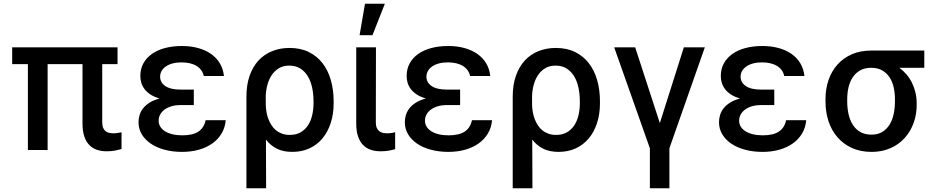

<svg xmlns="http://www.w3.org/2000/svg" viewBox="-20 -797 4990 1020"><path d="M44.7 -456.3V-545.5H604.4V-456.3H523.1V-147Q523.1 -128.9 528.1 -117.5Q533 -106.2 541.2 -99.8Q549.4 -93.4 560.2 -91.1Q571 -88.8 583.1 -88.8Q595.2 -88.8 606.9 -90.7Q618.6 -92.7 625.7 -94.5V-5.3Q612.2 -1.4 592.7 2.7Q573.2 6.7 547.2 6.7Q518.5 6.7 494.9 -1.2Q471.2 -9.2 454.2 -26.8Q437.1 -44.4 427.7 -72.4Q418.3 -100.5 418.3 -141V-456.3H233V0H128.2V-456.3Z M715.9 -148.1Q715.9 -166.5 721.4 -185.4Q726.9 -204.2 739.9 -221.1Q752.8 -237.9 774.3 -251.6Q795.8 -265.3 827.8 -273.8Q798.3 -282.3 778.6 -295.5Q758.9 -308.6 747.2 -324.6Q735.4 -340.6 730.5 -358.1Q725.5 -375.7 725.5 -393.1Q725.5 -431.1 741.8 -460.6Q758.2 -490.1 787.3 -510.7Q816.4 -531.2 856.9 -541.9Q897.4 -552.6 946.4 -552.6Q993.6 -552.6 1032.8 -541.7Q1072.1 -530.9 1101.2 -510.5Q1130.3 -490.1 1148.1 -460.4Q1165.8 -430.8 1169.7 -393.1H1062.5Q1055.4 -427.2 1024.7 -446.4Q994 -465.6 943.9 -465.6Q917.6 -465.6 896.7 -459.9Q875.7 -454.2 861 -443.9Q846.2 -433.6 838.4 -419.7Q830.6 -405.9 830.6 -389.2Q831 -358.3 858.5 -339.7Q886 -321 940.3 -321H1009.6V-239H940.3Q914.4 -239 892.9 -233Q871.4 -226.9 855.8 -215.9Q840.2 -204.9 831.5 -189.5Q822.8 -174 822.8 -155.5Q822.8 -138.5 831.5 -124.3Q840.2 -110.1 856.4 -99.8Q872.5 -89.5 895.8 -83.8Q919 -78.1 947.8 -78.1Q1004.3 -78.1 1034.1 -98Q1063.9 -117.9 1072.4 -158.4H1179.3Q1175.8 -119 1157.1 -87.7Q1138.5 -56.5 1107.8 -34.8Q1077.1 -13.1 1036.2 -1.6Q995.4 9.9 947.4 9.9Q898.1 9.9 855.6 -1.2Q813.2 -12.4 782.1 -33.2Q751.1 -54 733.5 -83.1Q715.9 -112.2 715.9 -148.1Z M1289.1 -282.7Q1289.1 -346.2 1306.1 -394.7Q1323.2 -443.2 1353.5 -475.9Q1383.9 -508.5 1426 -525.4Q1468 -542.3 1518.1 -542.3Q1576.3 -542.3 1620.2 -520.8Q1664.1 -499.3 1693.5 -461.1Q1723 -422.9 1737.7 -371.1Q1752.5 -319.2 1752.5 -258.5V-248.6Q1752.5 -191.8 1737.2 -144.2Q1721.9 -96.6 1693.5 -62.3Q1665.1 -28.1 1624.5 -9.1Q1583.8 9.9 1532.7 9.9Q1484.7 9.9 1450.8 -7.1Q1416.9 -24.1 1392.8 -55.4L1393.8 203.1H1289.1ZM1392 -236.5Q1392.8 -219.8 1395.8 -201.7Q1398.8 -183.6 1405.2 -166.2Q1411.6 -148.8 1421.3 -133.2Q1431.1 -117.5 1445.1 -105.8Q1459.2 -94.1 1477.6 -87.2Q1496.1 -80.3 1519.5 -80.3Q1553.3 -80.3 1577.1 -94.1Q1600.9 -108 1616.1 -131.2Q1631.4 -154.5 1638.5 -185Q1645.6 -215.6 1645.6 -248.6V-258.5Q1645.6 -296.9 1638.3 -331.3Q1631 -365.8 1615.2 -391.9Q1599.4 -418 1575.1 -433.2Q1550.8 -448.5 1516.7 -448.5Q1483 -448.5 1459.2 -433.1Q1435.4 -417.6 1420.5 -393.3Q1405.5 -369 1398.6 -338.8Q1391.7 -308.6 1391.7 -279.1Z M1872.5 -141V-545.5H1977.3L1976.6 -147Q1976.6 -128.9 1981.7 -117.5Q1986.9 -106.2 1995.2 -99.8Q2003.6 -93.4 2014.6 -91.1Q2025.6 -88.8 2037.6 -88.8Q2049.4 -88.8 2061.3 -90.7Q2073.2 -92.7 2079.2 -94.5V-4.6Q2065.7 -0.4 2046.7 3.2Q2027.7 6.7 2002.1 6.7Q1973.4 6.7 1949.6 -1.2Q1925.8 -9.2 1908.7 -26.8Q1891.7 -44.4 1882.1 -72.4Q1872.5 -100.5 1872.5 -141ZM1890.3 -610.1 1919 -777H2024.5L1958.8 -610.1Z M2130.7 -148.1Q2130.7 -166.5 2136.2 -185.4Q2141.7 -204.2 2154.7 -221.1Q2167.6 -237.9 2189.1 -251.6Q2210.6 -265.3 2242.5 -273.8Q2213.1 -282.3 2193.4 -295.5Q2173.7 -308.6 2161.9 -324.6Q2150.2 -340.6 2145.2 -358.1Q2140.3 -375.7 2140.3 -393.1Q2140.3 -431.1 2156.6 -460.6Q2172.9 -490.1 2202.1 -510.7Q2231.2 -531.2 2271.7 -541.9Q2312.1 -552.6 2361.2 -552.6Q2408.4 -552.6 2447.6 -541.7Q2486.9 -530.9 2516 -510.5Q2545.1 -490.1 2562.9 -460.4Q2580.6 -430.8 2584.5 -393.1H2477.3Q2470.2 -427.2 2439.5 -446.4Q2408.7 -465.6 2358.7 -465.6Q2332.4 -465.6 2311.4 -459.9Q2290.5 -454.2 2275.7 -443.9Q2261 -433.6 2253.2 -419.7Q2245.4 -405.9 2245.4 -389.2Q2245.7 -358.3 2273.3 -339.7Q2300.8 -321 2355.1 -321H2424.4V-239H2355.1Q2329.2 -239 2307.7 -233Q2286.2 -226.9 2270.6 -215.9Q2255 -204.9 2246.3 -189.5Q2237.6 -174 2237.6 -155.5Q2237.6 -138.5 2246.3 -124.3Q2255 -110.1 2271.1 -99.8Q2287.3 -89.5 2310.5 -83.8Q2333.8 -78.1 2362.6 -78.1Q2419 -78.1 2448.9 -98Q2478.7 -117.9 2487.2 -158.4H2594.1Q2590.6 -119 2571.9 -87.7Q2553.3 -56.5 2522.5 -34.8Q2491.8 -13.1 2451 -1.6Q2410.2 9.9 2362.2 9.9Q2312.9 9.9 2270.4 -1.2Q2228 -12.4 2196.9 -33.2Q2165.8 -54 2148.3 -83.1Q2130.7 -112.2 2130.7 -148.1Z M2703.8 -282.7Q2703.8 -346.2 2720.9 -394.7Q2737.9 -443.2 2768.3 -475.9Q2798.7 -508.5 2840.7 -525.4Q2882.8 -542.3 2932.9 -542.3Q2991.1 -542.3 3035 -520.8Q3078.8 -499.3 3108.3 -461.1Q3137.8 -422.9 3152.5 -371.1Q3167.3 -319.2 3167.3 -258.5V-248.6Q3167.3 -191.8 3152 -144.2Q3136.7 -96.6 3108.3 -62.3Q3079.9 -28.1 3039.2 -9.1Q2998.6 9.9 2947.4 9.9Q2899.5 9.9 2865.6 -7.1Q2831.7 -24.1 2807.5 -55.4L2808.6 203.1H2703.8ZM2806.8 -236.5Q2807.5 -219.8 2810.5 -201.7Q2813.6 -183.6 2820 -166.2Q2826.3 -148.8 2836.1 -133.2Q2845.9 -117.5 2859.9 -105.8Q2873.9 -94.1 2892.4 -87.2Q2910.9 -80.3 2934.3 -80.3Q2968 -80.3 2991.8 -94.1Q3015.6 -108 3030.9 -131.2Q3046.2 -154.5 3053.3 -185Q3060.4 -215.6 3060.4 -248.6V-258.5Q3060.4 -296.9 3053.1 -331.3Q3045.8 -365.8 3030 -391.9Q3014.2 -418 2989.9 -433.2Q2965.6 -448.5 2931.5 -448.5Q2897.7 -448.5 2873.9 -433.1Q2850.1 -417.6 2835.2 -393.3Q2820.3 -369 2813.4 -338.8Q2806.5 -308.6 2806.5 -279.1Z M3242.9 -545.5H3354.4L3485.4 -143.1L3612.9 -545.5H3724.4L3536.2 -9.2V203.1H3432.5V-9.2Z M3799.7 -148.1Q3799.7 -166.5 3805.2 -185.4Q3810.7 -204.2 3823.7 -221.1Q3836.6 -237.9 3858.1 -251.6Q3879.6 -265.3 3911.6 -273.8Q3882.1 -282.3 3862.4 -295.5Q3842.7 -308.6 3831 -324.6Q3819.2 -340.6 3814.3 -358.1Q3809.3 -375.7 3809.3 -393.1Q3809.3 -431.1 3825.6 -460.6Q3842 -490.1 3871.1 -510.7Q3900.2 -531.2 3940.7 -541.9Q3981.2 -552.6 4030.2 -552.6Q4077.4 -552.6 4116.7 -541.7Q4155.9 -530.9 4185 -510.5Q4214.1 -490.1 4231.9 -460.4Q4249.6 -430.8 4253.6 -393.1H4146.3Q4139.2 -427.2 4108.5 -446.4Q4077.8 -465.6 4027.7 -465.6Q4001.4 -465.6 3980.5 -459.9Q3959.5 -454.2 3944.8 -443.9Q3930 -433.6 3922.2 -419.7Q3914.4 -405.9 3914.4 -389.2Q3914.8 -358.3 3942.3 -339.7Q3969.8 -321 4024.1 -321H4093.4V-239H4024.1Q3998.2 -239 3976.7 -233Q3955.3 -226.9 3939.6 -215.9Q3924 -204.9 3915.3 -189.5Q3906.6 -174 3906.6 -155.5Q3906.6 -138.5 3915.3 -124.3Q3924 -110.1 3940.2 -99.8Q3956.3 -89.5 3979.6 -83.8Q4002.8 -78.1 4031.6 -78.1Q4088.1 -78.1 4117.9 -98Q4147.7 -117.9 4156.2 -158.4H4263.1Q4259.6 -119 4240.9 -87.7Q4222.3 -56.5 4191.6 -34.8Q4160.9 -13.1 4120 -1.6Q4079.2 9.9 4031.2 9.9Q3981.9 9.9 3939.5 -1.2Q3897 -12.4 3865.9 -33.2Q3834.9 -54 3817.3 -83.1Q3799.7 -112.2 3799.7 -148.1Z M4365.4 -269.9Q4365.4 -324.9 4381.7 -372.2Q4398.1 -419.4 4429.2 -454.2Q4460.2 -489 4505.5 -508.7Q4550.8 -528.4 4608.3 -528.4H4890.3V-436.8H4757.8Q4778.8 -421.5 4795.8 -401.5Q4812.9 -381.4 4824.8 -357.4Q4836.6 -333.5 4843.2 -306.1Q4849.8 -278.8 4849.8 -248.6V-238.6Q4849.8 -205.6 4842.5 -174.4Q4835.2 -143.1 4821.4 -115.6Q4807.5 -88.1 4786.9 -65Q4766.3 -41.9 4739.7 -25.2Q4713.1 -8.5 4680.4 0.7Q4647.7 9.9 4609.7 9.9Q4551.8 9.9 4506.4 -10.7Q4460.9 -31.2 4429.5 -67.3Q4398.1 -103.3 4381.7 -152.3Q4365.4 -201.3 4365.4 -258.5ZM4480.8 -258.5Q4480.8 -222.7 4487.9 -190.5Q4495 -158.4 4510.5 -134.2Q4525.9 -110.1 4550.4 -95.9Q4574.9 -81.7 4609.7 -81.7Q4643.1 -81.7 4666.7 -95.9Q4690.3 -110.1 4705.4 -134.2Q4720.5 -158.4 4727.5 -190.5Q4734.4 -222.7 4734.4 -258.5V-269.9Q4734.4 -303.6 4727.5 -333.8Q4720.5 -364 4705.3 -386.9Q4690 -409.8 4666.2 -423.3Q4642.4 -436.8 4608.3 -436.8Q4574.2 -436.8 4550.1 -423.3Q4525.9 -409.8 4510.5 -386.9Q4495 -364 4487.9 -333.8Q4480.8 -303.6 4480.8 -269.9Z"/></svg>

Font: Cannonade Med
Style: Regular
Weight: 500
Designer: Rasmus Andersson
Foundry: rsms
Version: Version 3.012;git-f93a4a705